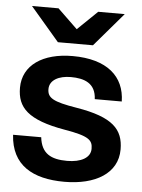

<svg xmlns="http://www.w3.org/2000/svg" viewBox="-53 -774 612 829"><g transform="rotate(5 253.0 -360.0)"><path d="M257 12C391 12 487 -44 487 -148C487 -235 441 -285 282 -311C178 -328 154 -343 154 -381C154 -420 194 -441 246 -441C304 -441 354 -424 357 -355H474C472 -463 396 -532 246 -532C117 -532 31 -474 31 -376C31 -291 77 -240 240 -212C347 -194 362 -177 362 -140C362 -101 321 -79 261 -79C191 -79 149 -101 141 -171H19C27 -40 119 12 257 12ZM177 -586H329L454 -732H339L253 -649L167 -732H52Z"/></g></svg>

Font: Aspekta 600
Style: Regular
Weight: 600
Designer: Ivo Dolenc
Version: Version 2.100